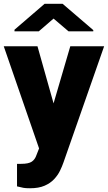

<svg xmlns="http://www.w3.org/2000/svg" viewBox="-22 -770 564 1003"><path d="M173.8 -528.3 257.8 -230 345.2 -528.3H522L309.6 78.6Q302.7 98.6 291.5 121.8Q280.3 145 260.7 166Q241.2 187 210.7 200.2Q180.2 213.4 135.3 213.4Q111.3 213.4 100.3 211.2Q89.4 209 66.9 203.6V85.9H88.4Q127.9 85.9 144.5 74.2Q161.1 62.5 168.5 40L182.1 5.4L-2.4 -528.3ZM305.2 -750 465.3 -612.8V-606.4H335.9L257.8 -672.9L180.7 -606.4H53.7V-614.7L210.9 -750Z"/></svg>

Font: Vazirmatn RD UI FD Black
Style: Regular
Weight: 900
Designer: Saber Rastikerdar
Foundry: Saber Rastikerdar
Version: Version 33.003